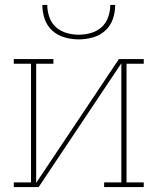

<svg xmlns="http://www.w3.org/2000/svg" viewBox="-20 -760 640 780"><path d="M36 0V-19H106V-501H36V-520H197V-501H127V-17L463 -520H564V-501H494V-19H564V0H403V-19H473V-503L137 0ZM300 -600Q271 -600 242.5 -608Q214 -616 192.5 -635.5Q171 -655 161.5 -683Q152 -711 152 -740H172Q172 -715 180.5 -690.5Q189 -666 207.5 -649.5Q226 -633 250.5 -626Q275 -619 300 -619Q325 -619 349.5 -626Q374 -633 392.5 -649.5Q411 -666 419.5 -690.5Q428 -715 428 -740H448Q448 -711 438.5 -683Q429 -655 407.5 -635.5Q386 -616 357.5 -608Q329 -600 300 -600Z"/></svg>

Font: Iosevka Etoile Thin
Style: Regular
Weight: 100
Designer: Belleve Invis
Foundry: Belleve Invis
Version: Version 22.1.2; ttfautohint (v1.8.4)